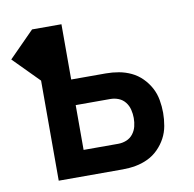

<svg xmlns="http://www.w3.org/2000/svg" viewBox="-91 -585 656 650"><g transform="rotate(-10 236.5 -260.0)"><path d="M60 0V-344L-27 -432L60 -520H161V-330H280Q303 -330 325 -326Q347 -322 367 -312.5Q387 -303 403 -287Q419 -271 429.5 -251.5Q440 -232 444 -209.5Q448 -187 448 -165Q448 -143 444 -120.5Q440 -98 429.5 -78.5Q419 -59 403 -43Q387 -27 367 -17.5Q347 -8 325 -4Q303 0 280 0ZM161 -88H280Q295 -88 308.5 -93.5Q322 -99 331 -110.5Q340 -122 343.5 -136Q347 -150 347 -165Q347 -179 343.5 -193.5Q340 -208 331 -219.5Q322 -231 308.5 -236.5Q295 -242 280 -242H161Z"/></g></svg>

Font: Zed Sans Semibold
Style: Regular
Weight: 600
Designer: Belleve Invis
Foundry: Belleve Invis
Version: Version 1.0.0; ttfautohint (v1.8.4)